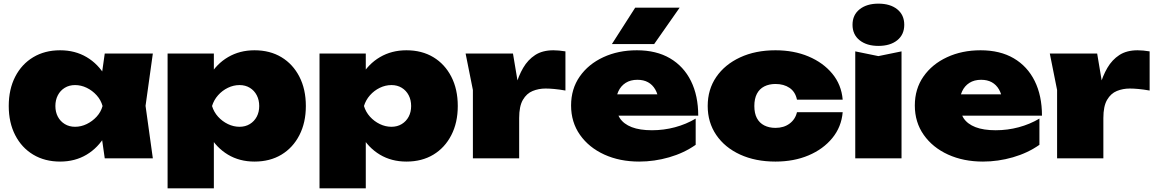

<svg xmlns="http://www.w3.org/2000/svg" viewBox="-20 -869 6347 1054"><path d="M555 0 526 -203 555 -287 526 -370 555 -575H819L779 -288L819 0ZM608 -287Q598 -195 558.5 -126.5Q519 -58 455.5 -20Q392 18 310 18Q226 18 162.5 -20Q99 -58 63.5 -127Q28 -196 28 -287Q28 -379 63.5 -448Q99 -517 162.5 -555Q226 -593 310 -593Q392 -593 455.5 -555.5Q519 -518 559 -449.5Q599 -381 608 -287ZM284 -287Q284 -254 297.5 -228.5Q311 -203 335.5 -188Q360 -173 392 -173Q425 -173 456 -188Q487 -203 510.5 -228.5Q534 -254 543 -287Q534 -320 510.5 -346Q487 -372 456 -387Q425 -402 392 -402Q360 -402 335.5 -387Q311 -372 297.5 -346Q284 -320 284 -287Z M900 -575H1154V-433L1144 -405V-215L1154 -160V165H900ZM1079 -287Q1089 -381 1128.5 -449.5Q1168 -518 1232 -555.5Q1296 -593 1377 -593Q1462 -593 1525 -555Q1588 -517 1623.5 -448Q1659 -379 1659 -287Q1659 -196 1623.5 -127Q1588 -58 1525 -20Q1462 18 1377 18Q1295 18 1231.5 -20Q1168 -58 1129 -126.5Q1090 -195 1079 -287ZM1403 -287Q1403 -320 1389.5 -346Q1376 -372 1351.5 -387Q1327 -402 1295 -402Q1262 -402 1231 -387Q1200 -372 1177 -346Q1154 -320 1144 -287Q1154 -254 1177 -228.5Q1200 -203 1231 -188Q1262 -173 1295 -173Q1327 -173 1351.5 -188Q1376 -203 1389.5 -228.5Q1403 -254 1403 -287Z M1734 -575H1988V-433L1978 -405V-215L1988 -160V165H1734ZM1913 -287Q1923 -381 1962.5 -449.5Q2002 -518 2066 -555.5Q2130 -593 2211 -593Q2296 -593 2359 -555Q2422 -517 2457.5 -448Q2493 -379 2493 -287Q2493 -196 2457.5 -127Q2422 -58 2359 -20Q2296 18 2211 18Q2129 18 2065.5 -20Q2002 -58 1963 -126.5Q1924 -195 1913 -287ZM2237 -287Q2237 -320 2223.5 -346Q2210 -372 2185.5 -387Q2161 -402 2129 -402Q2096 -402 2065 -387Q2034 -372 2011 -346Q1988 -320 1978 -287Q1988 -254 2011 -228.5Q2034 -203 2065 -188Q2096 -173 2129 -173Q2161 -173 2185.5 -188Q2210 -203 2223.5 -228.5Q2237 -254 2237 -287Z M2536 -575H2796L2830 -372V0H2576V-375ZM3084 -587V-372Q3050 -378 3023 -380.5Q2996 -383 2975 -383Q2937 -383 2904 -369.5Q2871 -356 2850.5 -321Q2830 -286 2830 -221L2785 -277Q2795 -339 2810.5 -395.5Q2826 -452 2852 -496.5Q2878 -541 2918 -567Q2958 -593 3018 -593Q3033 -593 3049 -591.5Q3065 -590 3084 -587Z M3489 18Q3382 18 3297.5 -20.5Q3213 -59 3164 -128.5Q3115 -198 3115 -290Q3115 -381 3162.5 -449Q3210 -517 3292 -555Q3374 -593 3476 -593Q3583 -593 3658 -549Q3733 -505 3773 -424.5Q3813 -344 3813 -234H3323V-351H3665L3597 -313Q3592 -352 3577 -378Q3562 -404 3537.5 -417.5Q3513 -431 3479 -431Q3441 -431 3414.5 -414Q3388 -397 3374.5 -367.5Q3361 -338 3361 -301Q3361 -253 3382.5 -220.5Q3404 -188 3448 -171Q3492 -154 3559 -154Q3624 -154 3685.5 -170.5Q3747 -187 3799 -218V-74Q3735 -29 3653.5 -5.5Q3572 18 3489 18ZM3467 -827H3711L3571 -627H3339Z M4606 -253Q4599 -172 4549 -111Q4499 -50 4418.5 -16Q4338 18 4237 18Q4127 18 4043 -20.5Q3959 -59 3912 -128Q3865 -197 3865 -287Q3865 -378 3912 -446.5Q3959 -515 4043 -554Q4127 -593 4237 -593Q4338 -593 4418.5 -559Q4499 -525 4549 -464.5Q4599 -404 4606 -322H4355Q4346 -365 4314.5 -386.5Q4283 -408 4237 -408Q4202 -408 4175.5 -394.5Q4149 -381 4135 -354Q4121 -327 4121 -287Q4121 -247 4135 -220.5Q4149 -194 4175.5 -180.5Q4202 -167 4237 -167Q4283 -167 4314.5 -190.5Q4346 -214 4355 -253Z M4675 -587 4802 -561 4929 -587V0H4675ZM4802 -617Q4738 -617 4699 -648Q4660 -679 4660 -733Q4660 -787 4699 -818Q4738 -849 4802 -849Q4867 -849 4905.5 -818Q4944 -787 4944 -733Q4944 -679 4905.5 -648Q4867 -617 4802 -617Z M5376 18Q5269 18 5184.5 -20.5Q5100 -59 5051 -128.5Q5002 -198 5002 -290Q5002 -381 5049.5 -449Q5097 -517 5179 -555Q5261 -593 5363 -593Q5470 -593 5545 -549Q5620 -505 5660 -424.5Q5700 -344 5700 -234H5210V-351H5552L5484 -313Q5479 -352 5464 -378Q5449 -404 5424.5 -417.5Q5400 -431 5366 -431Q5328 -431 5301.5 -414Q5275 -397 5261.5 -367.5Q5248 -338 5248 -301Q5248 -253 5269.5 -220.5Q5291 -188 5335 -171Q5379 -154 5446 -154Q5511 -154 5572.5 -170.5Q5634 -187 5686 -218V-74Q5622 -29 5540.5 -5.5Q5459 18 5376 18Z M5743 -575H6003L6037 -372V0H5783V-375ZM6291 -587V-372Q6257 -378 6230 -380.5Q6203 -383 6182 -383Q6144 -383 6111 -369.5Q6078 -356 6057.5 -321Q6037 -286 6037 -221L5992 -277Q6002 -339 6017.5 -395.5Q6033 -452 6059 -496.5Q6085 -541 6125 -567Q6165 -593 6225 -593Q6240 -593 6256 -591.5Q6272 -590 6291 -587Z"/></svg>

Font: Unbounded Black
Style: Regular
Weight: 900
Designer: Luke Prowse, Jean-Baptiste Morizot, Fátima Lázaro, Florian Runge
Foundry: NaN
Version: Version 1.701;gftools[0.9.28.dev5+ged2979d]